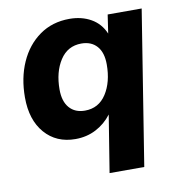

<svg xmlns="http://www.w3.org/2000/svg" viewBox="-78 -572 765 823"><g transform="rotate(-10 305.0 -160.5)"><path d="M333 180 373 -68Q345 -31 304.5 -10Q264 11 215 11Q132 11 82 -46.5Q32 -104 32 -202Q32 -287 62 -354.5Q92 -422 147.5 -461.5Q203 -501 278 -501Q331 -501 371.5 -478Q412 -455 431 -410L443 -491H591L484 180ZM276 -102Q336 -102 369 -153Q402 -204 402 -281Q402 -333 377.5 -360.5Q353 -388 310 -388Q250 -388 217 -337Q184 -286 184 -210Q184 -158 208.5 -130Q233 -102 276 -102Z"/></g></svg>

Font: Nunito Sans ExtraBold
Style: Italic
Weight: 800
Italic angle: -9°
Designer: Vernon Adams
Foundry: Vernon Adams
Version: Version 3.006; ttfautohint (v1.8.3)